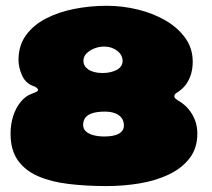

<svg xmlns="http://www.w3.org/2000/svg" viewBox="-20 -631 734 664"><path d="M348.5 12.5Q278 12.5 217.5 5.2Q157 -2 112 -21.5Q67 -41 41.8 -76.5Q16.5 -112 16.5 -169Q16.5 -201 25.5 -229.2Q34.5 -257.5 51.2 -278.2Q68 -299 90 -307Q101.5 -311 106.5 -313.8Q111.5 -316.5 111.5 -320Q111.5 -323.5 107 -327.2Q102.5 -331 92.5 -334.5Q67.5 -344.5 55.8 -371.2Q44 -398 44 -424Q44 -473.5 69.8 -509Q95.5 -544.5 139 -567Q182.5 -589.5 237 -600.2Q291.5 -611 349 -611Q403 -611 455.8 -598.2Q508.5 -585.5 551.5 -560.8Q594.5 -536 620.5 -500Q646.5 -464 646.5 -417.5Q646.5 -395 640.8 -375.2Q635 -355.5 623.8 -339.8Q612.5 -324 595.5 -313Q589 -309 586 -306Q583 -303 583 -298Q583 -294 585.8 -291Q588.5 -288 596.5 -283Q618 -270.5 632.5 -253Q647 -235.5 654.8 -214.2Q662.5 -193 662.5 -169Q662.5 -119 636 -84.2Q609.5 -49.5 564.8 -28Q520 -6.5 464 3Q408 12.5 348.5 12.5ZM340 -159Q363 -159 378.2 -163.5Q393.5 -168 401 -176.5Q408.5 -185 408.5 -196.5Q408.5 -212 400.8 -222.8Q393 -233.5 378.2 -239.2Q363.5 -245 342.5 -245Q317.5 -245 300.8 -240Q284 -235 275.8 -224.8Q267.5 -214.5 267.5 -199Q267.5 -185.5 277 -176.8Q286.5 -168 303 -163.5Q319.5 -159 340 -159ZM335 -378.5Q350 -378.5 362.5 -381.5Q375 -384.5 384.5 -389.8Q394 -395 399 -402.8Q404 -410.5 404 -420Q404 -430.5 399 -439.8Q394 -449 385 -455.8Q376 -462.5 364.8 -466.2Q353.5 -470 341 -470Q323.5 -470 307 -463.8Q290.5 -457.5 279.5 -446.5Q268.5 -435.5 268.5 -421Q268.5 -412 272.5 -404.5Q276.5 -397 285 -391Q293.5 -385 306 -381.8Q318.5 -378.5 335 -378.5Z"/></svg>

Font: Gluten Thin Black
Style: Regular
Weight: 900
Version: Version 1.300